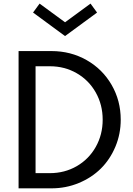

<svg xmlns="http://www.w3.org/2000/svg" viewBox="-20 -1029 726 1049"><path d="M81.5 -750H261.2Q366.2 -750 453.1 -700.7Q540 -651.4 589.8 -565.2Q639.6 -479 639.6 -375Q639.6 -296.9 610.4 -227.3Q581.1 -157.7 530.8 -107.9Q480.5 -58.1 410.4 -29.1Q340.3 0 261.2 0H81.5ZM252.4 -667H174.3V-83H252.4Q333 -83 399.2 -121.1Q465.3 -159.2 503.2 -226.3Q541 -293.5 541 -375Q541 -456.5 503.2 -523.7Q465.3 -590.8 399.2 -628.9Q333 -667 252.4 -667ZM335.4 -832 160.6 -960.4 196.3 -1009.3 335.4 -907.2 474.6 -1009.3 510.3 -960.4Z"/></svg>

Font: Spartan MB Med
Style: Regular
Weight: 500
Designer: Matt Bailey, Mirko Velimirovic
Foundry: Matt Bailey
Version: Version 1.005